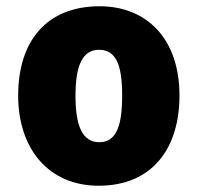

<svg xmlns="http://www.w3.org/2000/svg" viewBox="-20 -583 633 613"><path d="M553 -278C553 -461 447 -563 298 -563C129 -563 38 -452 38 -278C38 -107 136 10 295 10C466 10 553 -109 553 -278ZM221 -277C221 -375 244 -424 296 -424C351 -424 370 -375 370 -278C370 -180 351 -129 297 -129C243 -129 221 -181 221 -277Z"/></svg>

Font: Noto Sans Devanagari UI SemiCondensed Black
Style: Regular
Weight: 900
Width: 4
Designer: Jelle Bosma - Monotype Design Team
Foundry: Monotype Imaging Inc.
Version: Version 2.004